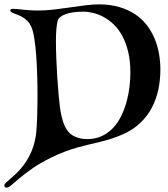

<svg xmlns="http://www.w3.org/2000/svg" viewBox="-20 -688 766 875"><path d="M431.2 -668Q481.9 -668 522.5 -656.2Q563 -644.5 594.2 -624Q625.5 -603.5 647.5 -575.4Q669.4 -547.4 683.6 -514.4Q697.8 -481.4 704.3 -444.8Q710.9 -408.2 710.9 -371.1Q710.9 -324.7 701.7 -280.3Q692.4 -235.8 671.9 -197Q651.4 -158.2 618.4 -127Q585.4 -95.7 538.1 -75.2Q511.7 -63.5 486.8 -55.7Q461.9 -47.9 437.3 -41.7Q412.6 -35.6 387.2 -29.8Q361.8 -23.9 334.7 -16.4Q307.6 -8.8 278.3 2Q249 12.7 215.8 28.8Q163.1 54.7 127.9 79.3Q92.8 104 69.6 123.5Q46.4 143.1 32.7 155Q19 167 9.8 167Q0 167 0 157.2Q0 150.9 8.1 143.3Q16.1 135.7 29.3 124.8Q42.5 113.8 58.6 98.1Q74.7 82.5 90.8 60.1Q112.3 30.8 126.5 -5.4Q140.6 -41.5 145 -83Q146 -93.8 147.2 -111.6Q148.4 -129.4 149.2 -152.1Q149.9 -174.8 150.4 -201.4Q150.9 -228 150.9 -256.8Q150.9 -301.8 149.4 -348.9Q147.9 -396 144.8 -438Q141.6 -480 136.2 -513.4Q130.9 -546.9 123 -564.9Q116.2 -580.6 106.2 -590.8Q96.2 -601.1 85.7 -607.9Q75.2 -614.7 64.7 -618.9Q54.2 -623 45.7 -626.2Q37.1 -629.4 32 -632.6Q26.9 -635.7 26.9 -640.1Q26.9 -647.9 40 -647.9Q48.8 -647.9 59.3 -646.7Q69.8 -645.5 83.5 -644Q97.2 -642.6 114.3 -641.4Q131.3 -640.1 153.8 -640.1Q189.9 -640.1 226.6 -644.5Q263.2 -648.9 298.6 -654.1Q334 -659.2 367.4 -663.6Q400.9 -668 431.2 -668ZM359.9 -634.8Q308.6 -634.8 278.8 -623.5Q249 -612.3 243.2 -594.2Q239.3 -582 237.1 -557.6Q234.9 -533.2 234.9 -501Q234.9 -464.4 236.6 -421.1Q238.3 -377.9 241 -336.7Q243.7 -295.4 246.8 -259.5Q250 -223.6 252.9 -201.2Q255.9 -178.2 260 -160.6Q264.2 -143.1 268.8 -129.4Q273.4 -115.7 279.3 -105.5Q285.2 -95.2 292 -86.9Q299.3 -78.1 309.6 -71.8Q319.8 -65.4 331.3 -61.5Q342.8 -57.6 354.7 -55.9Q366.7 -54.2 377.9 -54.2Q415.5 -54.2 444.6 -68.1Q473.6 -82 495.4 -105.2Q517.1 -128.4 532.2 -158.9Q547.4 -189.5 556.6 -223.1Q565.9 -256.8 570.1 -291.3Q574.2 -325.7 574.2 -356.9Q574.2 -410.2 564.2 -451.4Q554.2 -492.7 537.6 -523.7Q521 -554.7 499.3 -575.7Q477.5 -596.7 453.6 -609.9Q429.7 -623 405.5 -628.9Q381.3 -634.8 359.9 -634.8Z"/></svg>

Font: Henny Penny
Style: Regular
Weight: 400
Version: Version 1.001